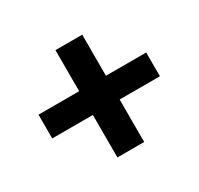

<svg xmlns="http://www.w3.org/2000/svg" viewBox="-119 -680 858 826"><g transform="rotate(-30 310.0 -266.5)"><path d="M42 -211V-329H244V-533H377V-329H577V-211H377V0H244V-211Z"/></g></svg>

Font: BitterBold
Style: Bold
Weight: 700
Designer: Sol Matas
Foundry: Sol Matas
Version: Version 001.001